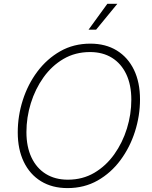

<svg xmlns="http://www.w3.org/2000/svg" viewBox="-20 -963 785 993"><path d="M329.1 9.8Q250 9.8 192.1 -25.6Q134.3 -61 103 -126Q71.8 -190.9 71.8 -278.3Q71.8 -363.3 97.9 -445.1Q124 -526.9 173.3 -592.8Q222.7 -658.7 291.7 -698Q360.8 -737.3 447.3 -737.3Q526.4 -737.3 584 -701.9Q641.6 -666.5 672.9 -601.8Q704.1 -537.1 704.1 -449.2Q704.1 -364.3 678 -282.5Q651.9 -200.7 603 -134.8Q554.2 -68.8 485.1 -29.5Q416 9.8 329.1 9.8ZM331.1 -33.7Q407.2 -33.7 467.8 -69.3Q528.3 -105 571 -165Q613.8 -225.1 636.5 -298.6Q659.2 -372.1 659.2 -447.3Q659.2 -523.9 633.1 -579.1Q606.9 -634.3 559.1 -664.1Q511.2 -693.8 445.8 -693.8Q369.1 -693.8 308.3 -658.2Q247.6 -622.6 204.8 -562.5Q162.1 -502.4 139.4 -429Q116.7 -355.5 116.7 -279.8Q116.7 -204.1 142.8 -148.7Q168.9 -93.3 217 -63.5Q265.1 -33.7 331.1 -33.7ZM438 -809.6 535.2 -943.4H586.9L477.1 -809.6Z"/></svg>

Font: Inter 17pt ExtraLight
Style: Italic
Weight: 250
Italic angle: -9.3988°
Version: Version 4.001;git-66647c0bb